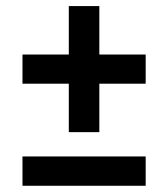

<svg xmlns="http://www.w3.org/2000/svg" viewBox="-20 -612 554 632"><path d="M206.5 -177V-336.5H54V-432.5H206.5V-592H307V-432.5H459.5V-336.5H307V-177ZM54 -0.5V-97H459.5V-0.5Z"/></svg>

Font: Encode Sans Condensed Condensed SemiBold
Style: Regular
Weight: 600
Width: 3
Designer: Multiple Designers
Foundry: Impallari Type
Version: Version 3.000; ttfautohint (v1.8.3) -l 8 -r 50 -G 200 -x 14 